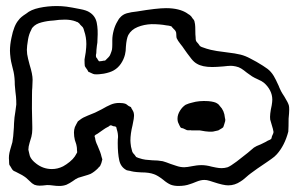

<svg xmlns="http://www.w3.org/2000/svg" viewBox="-20 -570 980 636"><path d="M897 -59Q890 -51 879 -43.5Q868 -36 864 -33Q828 -9 811 4Q804 9 794 18Q784 27 777 31Q758 44 736 44Q720 44 687 33Q684 32 674.5 29Q665 26 657 26Q645 26 630.5 32Q616 38 609 40Q593 46 571 46Q557 46 546 42Q534 37 520 25Q502 11 490 7Q474 1 448 1Q444 1 433 0Q422 -1 414 -3Q412 -4 407.5 -4.5Q403 -5 400 -6Q380 -16 375 -39Q370 -62 370 -96Q370 -110 371 -116Q371 -129 367 -141L365 -149Q362 -152 355 -152Q349 -155 347 -155Q344 -155 340 -151Q328 -145 323 -141L303 -127Q295 -123 294 -121Q293 -120 293.5 -117.5Q294 -115 295 -113Q296 -102 303 -88Q314 -63 316 -52Q319 -43 319 -42Q316 -28 312 -21Q311 -19 308.5 -17Q306 -15 305 -13Q292 0 280 6Q273 9 260.5 12.5Q248 16 239 19Q230 23 221 30Q211 37 200 42Q189 46 177 46Q166 46 156 44.5Q146 43 136 43Q120 45 111 45Q102 45 94 42Q92 41 90 39.5Q88 38 86 37Q80 32 73 25Q66 18 61 15Q54 10 44.5 5.5Q35 1 32 -1Q30 -2 27.5 -3Q25 -4 23 -6Q20 -9 18.5 -12Q17 -15 15 -18L11 -24Q10 -28 10 -38Q8 -54 13.5 -73Q19 -92 21 -99Q24 -114 26 -148Q26 -159 28 -181Q29 -188 31 -201Q33 -214 34 -224Q34 -239 33 -249.5Q32 -260 31 -267L29 -289Q29 -313 25 -332Q23 -341 19.5 -354.5Q16 -368 15 -377Q13 -393 13 -402Q13 -422 18 -445Q26 -486 42 -504Q48 -513 67 -525Q82 -538 110 -544Q138 -550 168 -550Q184 -550 200 -548Q215 -546 245 -540Q267 -536 277 -529Q296 -517 300.5 -494.5Q305 -472 303 -442Q303 -427 301 -419Q299 -403 299 -394Q297 -387 298 -383Q298 -381 299.5 -379Q301 -377 302 -376Q303 -374 304.5 -371.5Q306 -369 308 -367H310L319 -368Q321 -369 324.5 -369Q328 -369 329 -370Q329 -370 335 -376Q336 -377 340 -381Q344 -385 346 -391Q350 -401 351 -406Q352 -413 352 -423Q352 -433 352 -437Q352 -452 356.5 -469Q361 -486 369 -499Q371 -502 372.5 -505Q374 -508 377 -511Q386 -522 400 -526Q414 -530 434 -532Q500 -543 530 -543Q574 -543 600 -526Q602 -524 605 -522.5Q608 -521 611 -518Q613 -517 618 -509Q619 -508 621 -505.5Q623 -503 624 -500L626 -490Q627 -483 627 -469Q627 -454 628 -447Q628 -439 629 -436Q630 -432 637 -425L642 -418Q643 -417 645.5 -415.5Q648 -414 649 -414Q665 -408 678 -405Q694 -401 728 -397Q762 -393 777 -389Q793 -385 809.5 -376Q826 -367 830 -365Q854 -351 866 -342Q878 -333 887 -318Q893 -308 903 -286Q905 -280 911 -268Q914 -262 922 -250Q935 -229 937 -220Q938 -216 938 -206Q938 -197 936 -177Q936 -150 935 -134Q923 -88 897 -59ZM882 -240Q882 -256 874.5 -270.5Q867 -285 854 -296Q848 -301 835.5 -306.5Q823 -312 815 -317L798 -329Q787 -338 779 -343Q771 -348 761 -350Q751 -352 745 -352Q736 -352 720 -350Q696 -348 683 -348Q650 -348 632 -359Q623 -364 614.5 -374.5Q606 -385 600 -393.5Q594 -402 589 -409Q586 -414 577.5 -424.5Q569 -435 565 -444Q564 -449 564 -456Q564 -463 562 -466Q560 -470 557 -472.5Q554 -475 553 -477Q551 -478 550 -480Q549 -482 547 -483Q544 -484 539 -485Q534 -486 531 -486Q510 -490 482 -490Q457 -489 436 -480.5Q415 -472 405 -454Q399 -442 397 -415Q397 -401 394 -389Q390 -373 380.5 -359Q371 -345 357 -337Q345 -330 324 -326Q307 -323 293 -324Q288 -325 284.5 -327Q281 -329 278 -330Q277 -331 275.5 -331Q274 -331 273 -332Q272 -333 269 -339Q263 -347 261 -351Q260 -357 260 -373L264 -397Q266 -415 266 -424Q266 -447 259 -467Q257 -476 254 -480Q254 -480 246 -488Q243 -493 238 -496Q237 -497 234.5 -497.5Q232 -498 231 -499Q215 -505 195 -505Q176 -505 157 -502Q137 -501 118 -496Q98 -491 88 -479Q86 -477 85 -474.5Q84 -472 83 -470Q76 -457 73 -440Q69 -416 69 -405Q69 -391 73 -375.5Q77 -360 78 -356Q88 -324 88 -306L87 -280Q86 -272 86 -256Q85 -218 87 -150V-142Q87 -129 84 -117Q82 -110 78 -97Q74 -84 74 -74L77 -61L79 -53Q84 -40 100 -28Q123 -10 152 -10Q171 -10 189 -19Q200 -25 211 -34Q222 -43 228 -52Q229 -54 231.5 -58Q234 -62 235 -64Q236 -65 235.5 -68Q235 -71 235 -73Q235 -81 234 -85Q233 -92 231 -97Q229 -102 228 -106Q225 -118 225 -131Q225 -140 228 -149L233 -159L238 -168L246 -174Q255 -181 270.5 -187Q286 -193 295 -197L317 -208Q334 -218 347 -223.5Q360 -229 375 -229Q388 -229 396 -226Q400 -224 402 -222Q404 -220 406 -219L414 -215Q414 -214 415 -212Q416 -210 418 -207Q419 -205 420.5 -202.5Q422 -200 423 -196Q425 -187 423 -176L419 -155Q412 -127 412 -104Q412 -98 414 -84Q417 -71 418 -68Q419 -64 426 -57L431 -50L438 -47Q453 -42 462 -41L485 -39Q503 -39 519 -36Q530 -33 545 -27Q549 -26 563 -21Q577 -16 590 -16Q599 -16 619 -20Q624 -21 631.5 -22Q639 -23 648 -23Q663 -23 681 -18Q685 -17 695.5 -15Q706 -13 714 -13Q724 -13 734 -16Q744 -20 764 -35L801 -64Q820 -80 821 -81Q828 -86 844 -92Q865 -102 867 -104Q876 -107 879 -111L881 -119Q886 -129 886 -132Q886 -135 885 -138Q884 -141 884 -143Q876 -171 875 -174Q873 -190 880 -221Q882 -233 882 -240ZM685 -134Q674 -133 660 -135Q646 -137 642 -138H615Q611 -139 607 -138.5Q603 -138 599 -139Q597 -140 586 -145Q581 -145 578 -148Q576 -151 574.5 -154.5Q573 -158 572 -160Q568 -167 568 -177Q568 -190 576 -203Q584 -216 595 -223Q606 -228 616 -230Q639 -237 670 -235Q692 -233 700 -227Q705 -224 708 -219Q723 -204 725 -180Q727 -174 726 -169Q726 -168 723 -159Q720 -149 719 -148Q717 -146 703 -138Z"/></svg>

Font: Rubik-Burned
Style: Regular
Weight: 400
Designer: NaN (generative design), Hubert & Fischer (Rubik source font outlines)
Foundry: NaN, Hubert & Fischer
Version: Version 1.000